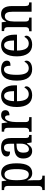

<svg xmlns="http://www.w3.org/2000/svg" viewBox="1290 -1876 823 3442"><g transform="rotate(-90 1701.0 -155.5)"><path d="M14 236H272V192H256C224 192 191 184 191 125V38C191 -2 189 -45 187 -76H191C215 -23 254 11 318 11C432 11 494 -75 494 -268C494 -461 432 -546 319 -546C252 -546 213 -508 188 -452H184L172 -536H14V-492H24C60 -492 88 -483 88 -424V122C88 183 54 192 22 192H14ZM295 -50C214 -50 191 -128 191 -270C191 -407 214 -486 295 -486C363 -486 390 -411 390 -271C390 -129 363 -50 295 -50Z M712 10C783 10 809 -27 846 -83H853L868 0H1003V-44H1000C961 -44 947 -60 947 -115V-374C947 -500 891 -547 780 -547C685 -547 616 -514 616 -449C616 -406 645 -386 703 -386C703 -451 717 -495 774 -495C834 -495 845 -447 845 -373V-314L774 -311C644 -306 580 -257 580 -151C580 -41 638 10 712 10ZM746 -48C704 -48 685 -84 685 -145C685 -223 713 -263 798 -268L846 -271V-191C846 -108 806 -48 746 -48Z M1059 0H1322V-44H1298C1262 -44 1233 -52 1233 -111V-275C1233 -360 1256 -476 1311 -476C1345 -476 1355 -452 1355 -397C1417 -397 1446 -424 1446 -469C1446 -516 1417 -546 1356 -546C1285 -546 1255 -498 1231 -434H1227L1212 -536H1061V-492H1064C1102 -492 1130 -483 1130 -424V-116C1130 -53 1101 -44 1062 -44H1059Z M1712 10C1824 10 1874 -49 1874 -93C1874 -112 1864 -124 1852 -129C1831 -87 1792 -51 1733 -51C1652 -51 1609 -116 1607 -262H1892V-305C1892 -463 1820 -547 1703 -547C1576 -547 1503 -452 1503 -264C1503 -90 1577 10 1712 10ZM1788 -315H1608C1612 -429 1645 -493 1705 -493C1765 -493 1788 -422 1788 -315Z M2180 10C2291 10 2334 -46 2334 -91C2334 -110 2327 -122 2316 -130C2296 -87 2256 -51 2197 -51C2115 -51 2080 -125 2080 -266C2080 -443 2118 -495 2177 -495C2229 -495 2243 -442 2243 -378C2310 -378 2334 -399 2334 -444C2334 -508 2272 -547 2176 -547C2063 -547 1976 -480 1976 -265C1976 -68 2060 10 2180 10Z M2620 10C2732 10 2782 -49 2782 -93C2782 -112 2772 -124 2760 -129C2739 -87 2700 -51 2641 -51C2560 -51 2517 -116 2515 -262H2800V-305C2800 -463 2728 -547 2611 -547C2484 -547 2411 -452 2411 -264C2411 -90 2485 10 2620 10ZM2696 -315H2516C2520 -429 2553 -493 2613 -493C2673 -493 2696 -422 2696 -315Z M2861 0H3106V-44H3101C3063 -44 3036 -52 3036 -110V-318C3036 -402 3059 -480 3131 -480C3191 -480 3211 -428 3211 -343V0H3378V-44H3374C3336 -44 3313 -53 3313 -115V-351C3313 -487 3261 -547 3171 -547C3109 -547 3068 -524 3037 -456H3033L3022 -536H2865V-492H2870C2907 -492 2935 -483 2935 -425V-115C2935 -53 2906 -44 2867 -44H2861Z"/></g></svg>

Font: Noto Serif Thai Condensed Medium
Style: Regular
Weight: 500
Width: 3
Designer: Monotype Design Team
Foundry: Monotype Imaging Inc.
Version: Version 2.002